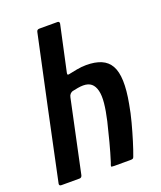

<svg xmlns="http://www.w3.org/2000/svg" viewBox="-132 -793 739 879"><g transform="rotate(-20 237.0 -354.0)"><path d="M5 -11Q41 -182 77.5 -354Q114 -526 151 -697Q153 -708 165 -708Q187 -708 209 -708Q231 -708 253 -708Q263 -708 262 -697Q250 -642 238 -586Q226 -530 214 -475Q212 -467 215.5 -465.5Q219 -464 225 -466Q238 -469 262.5 -473.5Q287 -478 309 -478Q352 -478 381.5 -465.5Q411 -453 426.5 -425.5Q442 -398 443.5 -352.5Q445 -307 433 -243Q426 -202 414.5 -159Q403 -116 391 -77Q379 -38 368 -9Q366 -3 362 -1.5Q358 0 351 0Q331 0 311.5 0Q292 0 272 0Q258 0 257.5 -3Q257 -6 263 -21Q276 -62 288.5 -109.5Q301 -157 312 -203Q323 -251 326.5 -287Q330 -323 324 -347Q318 -371 303.5 -383Q289 -395 264 -395Q252 -395 237.5 -392.5Q223 -390 210 -387Q204 -385 198.5 -379.5Q193 -374 191 -364L116 -11Q113 0 103 0H15Q3 0 5 -11Z"/></g></svg>

Font: Glory SemiBold
Style: Italic
Weight: 600
Italic angle: -12°
Designer: Robert Leuschke
Foundry: Robert Leuschke
Version: Version 1.011